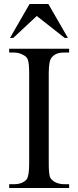

<svg xmlns="http://www.w3.org/2000/svg" viewBox="-20 -941 391 961"><path d="M326 -19V0H26V-19H50Q93 -19 114 -44Q126 -62 126 -123V-574Q126 -626 119 -643Q114 -657 98 -665Q76 -678 50 -678H26V-697H326V-678H300Q257 -678 238 -652Q224 -636 224 -574V-123Q224 -70 231 -53Q237 -41 253 -31Q275 -19 300 -19ZM128 -921H222L320 -751H304L164 -861L46 -751H30Z"/></svg>

Font: MM Ethnic
Style: Regular
Weight: 400
Designer: Khon Soe Zaw Thu
Version: Version 1.00 July 18, 2016, initial release